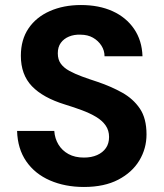

<svg xmlns="http://www.w3.org/2000/svg" viewBox="-20 -732 653 764"><path d="M314 12Q239 12 179 -14Q119 -40 84.5 -90Q50 -140 48 -211H196Q198 -181 212.5 -157Q227 -133 252.5 -119Q278 -105 314 -105Q344 -105 366.5 -115Q389 -125 401.5 -143Q414 -161 414 -187Q414 -213 400.5 -232.5Q387 -252 363 -266.5Q339 -281 307 -293Q275 -305 239 -316Q151 -343 107 -389Q63 -435 63 -510Q63 -574 93.5 -619Q124 -664 178.5 -688Q233 -712 302 -712Q374 -712 428 -687.5Q482 -663 513.5 -617Q545 -571 547 -508H396Q396 -531 383.5 -550.5Q371 -570 350 -582Q329 -594 300 -594Q275 -595 254.5 -586.5Q234 -578 222 -561.5Q210 -545 210 -520Q210 -495 222 -478.5Q234 -462 256 -450Q278 -438 306.5 -427.5Q335 -417 369 -406Q422 -388 466 -363.5Q510 -339 536.5 -300Q563 -261 563 -197Q563 -141 534.5 -93.5Q506 -46 450.5 -17Q395 12 314 12Z"/></svg>

Font: DM Sans 11pt ExtraBold
Style: Regular
Weight: 800
Version: Version 4.004;gftools[0.9.30]